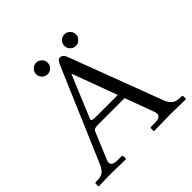

<svg xmlns="http://www.w3.org/2000/svg" viewBox="-185 -898 1066 1066"><g transform="rotate(-45 347.5 -365.0)"><path d="M433.8 -653.6Q420.4 -667 420.4 -685.5Q420.4 -704.1 433.8 -717.5Q447.3 -731 465.8 -731Q484.4 -731 497.8 -717.5Q511.2 -704.1 511.2 -685.5Q511.2 -667 497.8 -653.6Q484.4 -640.1 465.8 -640.1Q447.3 -640.1 433.8 -653.6ZM211.7 -653.1Q198.2 -666.5 198.2 -685.1Q198.2 -703.6 211.7 -717Q225.1 -730.5 243.7 -730.5Q262.2 -730.5 275.6 -717Q289.1 -703.6 289.1 -685.1Q289.1 -666.5 275.6 -653.1Q262.2 -639.6 243.7 -639.6Q225.1 -639.6 211.7 -653.1ZM259.3 -283.2H437.5L338.9 -549.8L235.4 -300.8Q233.4 -296.4 233.4 -292.5Q233.4 -283.2 259.3 -283.2ZM140.1 -71.8Q135.7 -61.5 135.7 -53.2Q135.7 -27.8 182.1 -27.8H210.9Q219.2 -27.8 219.2 -19.5V-1L217.3 1Q118.2 -1 93.8 -1Q93.8 -1 4.4 1L2.4 -1V-19.5Q2.4 -27.8 10.3 -27.8H22Q51.3 -27.8 67.4 -40.8Q83.5 -53.7 95.2 -81.1L328.6 -628.4Q335.4 -644.5 341.8 -651.1Q348.1 -657.7 356 -657.7Q368.7 -657.7 376.5 -650.9Q384.3 -644 390.1 -628.4L594.7 -86.4Q606 -56.2 623 -42Q640.1 -27.8 668.9 -27.8H680.2Q683.6 -27.8 686.8 -25.6Q689.9 -23.4 689.9 -19.5V-1L686.5 1Q610.4 -1 571.3 -1L438.5 1L436.5 -1V-19.5Q436.5 -27.8 444.3 -27.8H472.2Q519 -27.8 519 -55.2Q519 -63.5 515.6 -71.8L451.7 -244.1H241.2Q223.6 -244.1 216.1 -240Q208.5 -235.8 204.6 -226.6Z"/></g></svg>

Font: Libertinage
Style: f
Weight: 400
Designer: OSP
Foundry: OSP
Version: Version 1.0; 2008; OFL relea